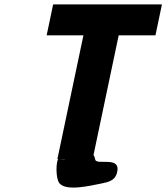

<svg xmlns="http://www.w3.org/2000/svg" viewBox="-20 -723 754 870"><path d="M191.4 -562.9H358L240 -1.9L243.9 -1.8C233.6 9.2 231.4 87 249.8 108C281.9 144.6 386.5 119 441.8 108C473.1 102 500.2 93.7 509.3 63C533.9 -21 416.6 28.7 411.5 0C409.8 -9.2 407.2 -16 403.8 -20.9L517.8 -562.9H684.4L713.8 -703.1H220.8ZM279.1 -1.1C270.5 -0.1 261.8 -0.1 253.3 -1.6Z"/></svg>

Font: Hussar
Style: BdOblTwo
Weight: 700
Foundry: Cannot Into Space Fonts
Version: Version 2.00